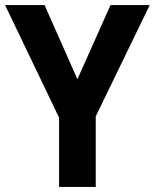

<svg xmlns="http://www.w3.org/2000/svg" viewBox="-20 -734 608 754"><path d="M284 -423 155 -714H0L212 -272V0H356V-277L568 -714H414Z"/></svg>

Font: Noto Sans Malayalam SemiCondensed
Style: Bold
Weight: 700
Width: 4
Designer: Jelle Bosma - Monotype Design Team
Foundry: Monotype Imaging Inc.
Version: Version 2.104